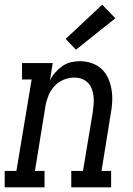

<svg xmlns="http://www.w3.org/2000/svg" viewBox="-46 -799 566 819"><path d="M-26 0V-70H24L89 -460H48V-530H179L167 -456Q176 -474 189.5 -489.5Q203 -505 220 -517Q237 -529 256.5 -533.5Q276 -538 295 -538Q321 -538 345.5 -529.5Q370 -521 388 -504Q406 -487 416 -464Q426 -441 430 -415.5Q434 -390 432.5 -363.5Q431 -337 426 -311L387 -70H428V0H258V-70H308L350 -322Q352 -339 353.5 -356Q355 -373 353 -389Q351 -405 345.5 -420Q340 -435 329 -446Q318 -457 303 -462.5Q288 -468 271 -468Q248 -468 225.5 -459Q203 -450 186.5 -432Q170 -414 161 -392Q152 -370 148 -347L103 -70H144V0ZM278 -587 234 -633 390 -779 446 -721Z"/></svg>

Font: Iosevka Curly Slab Oblique
Style: Regular
Weight: 400
Italic angle: -9°
Monospace: yes
Designer: Belleve Invis
Foundry: Belleve Invis
Version: Version 11.1.0; ttfautohint (v1.8.3)